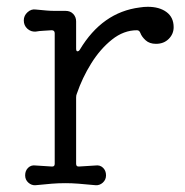

<svg xmlns="http://www.w3.org/2000/svg" viewBox="-20 -533 544 565"><path d="M85 12Q73 13 63.5 4.5Q54 -4 54 -17Q54 -31 63 -39.5Q72 -48 85 -46L132 -43H134Q141 -43 141 -51V-435Q141 -444 132 -444Q120 -443 108 -442.5Q96 -442 85 -440Q71 -439 60.5 -448.5Q50 -458 50 -473Q50 -487 61 -497Q72 -507 85 -505Q106 -503 117.5 -502Q129 -501 141 -501Q153 -501 173 -501Q187 -501 195.5 -492Q204 -483 204 -470V-390Q204 -382 208 -382Q212 -382 215 -387Q281 -497 391 -511Q397 -512 403 -512.5Q409 -513 415 -513Q449 -513 470 -497.5Q491 -482 491 -453Q491 -433 476.5 -418.5Q462 -404 439 -404Q420 -404 408.5 -414.5Q397 -425 393 -436Q390 -444 383 -444Q344 -444 309.5 -416.5Q275 -389 248.5 -346.5Q222 -304 206 -257Q204 -253 204 -246V-51Q204 -42 213 -43L261 -46Q274 -48 283 -39.5Q292 -31 292 -17Q292 -4 282.5 4.5Q273 13 261 12Q230 9 210.5 7.5Q191 6 173 6Q152 6 133 7.5Q114 9 85 12Z"/></svg>

Font: Kiwi Maru Light
Style: Regular
Weight: 300
Designer: Hiroki-Chan
Version: Version 1.100